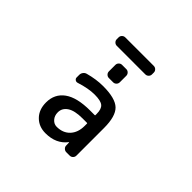

<svg xmlns="http://www.w3.org/2000/svg" viewBox="-204 -1171 1408 1408"><g transform="rotate(45 500.0 -467.5)"><path d="M596.7 -277.3Q596.7 -281.2 592.8 -281.2H545.9Q465.8 -281.2 426.3 -254.9Q386.7 -228.5 386.7 -184.6Q386.7 -149.4 407.2 -126.5Q427.7 -103.5 456.1 -103.5Q520.5 -103.5 558.6 -144Q596.7 -184.6 596.7 -253.9ZM348.6 -835Q334 -835 323.7 -845.2Q313.5 -855.5 313.5 -869.1V-888.7Q313.5 -902.3 323.7 -912.6Q334 -922.9 348.6 -922.9H643.6Q658.2 -922.9 668.5 -912.6Q678.7 -902.3 678.7 -888.7V-869.1Q678.7 -855.5 668.5 -845.2Q658.2 -835 643.6 -835ZM473.6 -627Q460 -627 449.7 -637.2Q439.5 -647.5 439.5 -662.1V-728.5Q439.5 -743.2 449.7 -753.4Q460 -763.7 473.6 -763.7H518.6Q532.2 -763.7 542.5 -753.4Q552.7 -743.2 552.7 -728.5V-662.1Q552.7 -647.5 542.5 -637.2Q532.2 -627 518.6 -627ZM708 -342.8V-56.6Q708 -42 697.8 -31.7Q687.5 -21.5 672.9 -21.5H637.7Q624 -21.5 613.3 -31.7Q602.5 -42 602.5 -55.7L601.6 -86.9Q601.6 -87.9 600.6 -87.9Q599.6 -87.9 598.6 -86.9Q541 -11.7 431.6 -11.7Q362.3 -11.7 318.4 -56.2Q274.4 -100.6 274.4 -174.8Q274.4 -263.7 342.3 -312.5Q410.2 -361.3 545.9 -361.3H592.8Q596.7 -361.3 596.7 -365.2V-377.9Q596.7 -428.7 573.2 -448.2Q549.8 -467.8 486.3 -467.8Q421.9 -467.8 336.9 -440.4Q324.2 -436.5 314 -443.8Q303.7 -451.2 303.7 -462.9V-490.2Q303.7 -504.9 313 -517.6Q322.3 -530.3 336.9 -534.2Q415 -555.7 486.3 -555.7Q613.3 -555.7 660.6 -509.8Q708 -463.9 708 -342.8Z"/></g></svg>

Font: Gen Jyuu Gothic L Monospace Medium
Style: Regular
Weight: 500
Designer: [Source Han Sans]
Ryoko NISHIZUKA  (kana & ideographs); Paul D. Hunt (Latin, Greek & Cyrillic); Wenlong ZHANG  (bopomofo
Version: Version 1.002.20150607